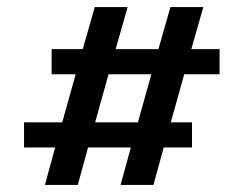

<svg xmlns="http://www.w3.org/2000/svg" viewBox="-20 -582 695 543"><path d="M523 -165H443L414 -59H321L350 -165H229L200 -59H107L136 -165H48V-236H156L194 -372H126V-443H214L248 -562H341L307 -443H428L462 -562H555L521 -443H601V-372H501L463 -236H523ZM370 -236 408 -372H287L249 -236Z"/></svg>

Font: Belgrano
Style: Regular
Weight: 400
Version: Version 1.002